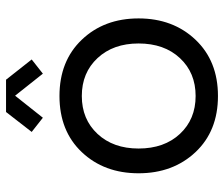

<svg xmlns="http://www.w3.org/2000/svg" viewBox="-73 -659 742 636"><g transform="rotate(-90 298.0 -341.0)"><path d="M298 -64Q375 -64 423.5 -116Q472 -168 472 -253Q472 -337 423.5 -389Q375 -441 298 -441Q221 -441 172.5 -389Q124 -337 124 -253Q124 -168 172.5 -116Q221 -64 298 -64ZM298 10Q182 10 112 -64.5Q42 -139 42 -253Q42 -367 112 -441Q182 -515 298 -515Q414 -515 484.5 -441Q555 -367 555 -253Q555 -139 484.5 -64.5Q414 10 298 10ZM372 -570 299 -662 226 -570 179 -607 245 -692H352L419 -607Z"/></g></svg>

Font: YamahaIndonesia935. App
Style: Regular
Weight: 400
Designer: Dalton Maag Ltd
Foundry: Dalton Maag Ltd
Version: Version 1.002; January 01, 2024; Regular/Italic